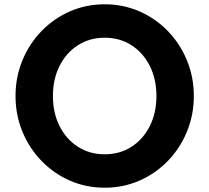

<svg xmlns="http://www.w3.org/2000/svg" viewBox="-20 -860 976 896"><path d="M468.5 16Q555 16 630.5 -17Q706 -50 763 -108.8Q820 -167.5 852.2 -245.2Q884.5 -323 884.5 -412Q884.5 -501 852.2 -578.8Q820 -656.5 763 -715.2Q706 -774 630.5 -807Q555 -840 468.5 -840Q382 -840 306.5 -807Q231 -774 174 -715.2Q117 -656.5 84.8 -578.8Q52.5 -501 52.5 -412Q52.5 -323 84.8 -245.2Q117 -167.5 174 -108.8Q231 -50 306.5 -17Q382 16 468.5 16ZM468.5 -140Q398.5 -140 343.8 -175Q289 -210 258 -271.5Q227 -333 227 -412Q227 -491 258 -552.5Q289 -614 343.8 -649Q398.5 -684 468.5 -684Q539 -684 593.5 -649Q648 -614 679 -552.5Q710 -491 710 -412Q710 -333 679 -271.5Q648 -210 593.5 -175Q539 -140 468.5 -140Z"/></svg>

Font: Spartan
Style: Bold
Weight: 700
Designer: Matt Bailey, Mirko Velimirovic
Foundry: Matt Bailey
Version: Version 1.003; ttfautohint (v1.8.3)